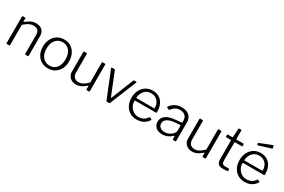

<svg xmlns="http://www.w3.org/2000/svg" viewBox="111 -1959 4692 3174"><g transform="rotate(30 2456.5 -372.5)"><path d="M95 0Q83 0 83 -12V-519Q83 -530 93 -530H136Q146 -530 146 -520V-461Q146 -456 148.5 -454.5Q151 -453 155 -458Q190 -484 219 -502.5Q248 -521 278 -530.5Q308 -540 343 -540Q422 -540 463 -498.5Q504 -457 504 -391V-13Q504 0 492 0H450Q444 0 441 -3Q438 -6 438 -12V-373Q438 -426 411.5 -455.5Q385 -485 327 -485Q295 -485 267.5 -475.5Q240 -466 212 -447.5Q184 -429 149 -400V-12Q149 0 136 0H95Z M880 10Q806 10 749.5 -24.5Q693 -59 662 -120.5Q631 -182 631 -262Q631 -344 662.5 -406.5Q694 -469 750.5 -504.5Q807 -540 881 -540Q956 -540 1011.5 -505Q1067 -470 1098 -407.5Q1129 -345 1129 -264Q1129 -183 1097.5 -121.5Q1066 -60 1010.5 -25Q955 10 880 10ZM882 -43Q938 -43 978 -70Q1018 -97 1039.5 -147Q1061 -197 1061 -264Q1061 -332 1039 -382.5Q1017 -433 976.5 -460.5Q936 -488 881 -488Q826 -488 785 -460.5Q744 -433 721.5 -382.5Q699 -332 699 -264Q699 -197 721.5 -147Q744 -97 785 -70Q826 -43 882 -43Z M1431 -45Q1478 -45 1520.5 -70Q1563 -95 1606 -139V-518Q1606 -530 1619 -530H1661Q1672 -530 1672 -518V-11Q1672 0 1662 0H1619Q1609 0 1609 -10V-71Q1609 -76 1607 -77Q1605 -78 1600 -74Q1542 -25 1499.5 -7.5Q1457 10 1416 10Q1370 10 1333.5 -8.5Q1297 -27 1275.5 -61.5Q1254 -96 1254 -140V-517Q1254 -530 1267 -530H1309Q1320 -530 1320 -518V-162Q1320 -110 1349.5 -77.5Q1379 -45 1431 -45Z M2256 -530Q2262 -530 2264.5 -526.5Q2267 -523 2265 -518L2060 -13Q2055 0 2039 0H2012Q1994 0 1989 -12L1785 -517Q1784 -523 1786.5 -526.5Q1789 -530 1795 -530H1841Q1847 -530 1850.5 -528Q1854 -526 1855 -520L2023 -102Q2030 -83 2039 -103L2206 -521Q2208 -526 2211 -528Q2214 -530 2219 -530H2256Z M2391 -235Q2391 -184 2416 -140Q2441 -96 2482.5 -69.5Q2524 -43 2576 -43Q2631 -43 2671.5 -65Q2712 -87 2740 -130Q2743 -135 2746 -135.5Q2749 -136 2753 -134L2787 -115Q2795 -111 2788 -103Q2763 -65 2731.5 -40Q2700 -15 2660 -2.5Q2620 10 2572 10Q2498 10 2442 -24Q2386 -58 2354 -119.5Q2322 -181 2322 -260Q2322 -348 2355 -410Q2388 -472 2444 -506Q2500 -540 2571 -540Q2643 -540 2696 -508Q2749 -476 2778 -416Q2807 -356 2807 -271Q2807 -264 2805.5 -257Q2804 -250 2793 -250H2398Q2395 -250 2393 -245.5Q2391 -241 2391 -235ZM2723 -297Q2734 -297 2737 -300Q2740 -303 2740 -311Q2740 -359 2719.5 -399.5Q2699 -440 2661.5 -464.5Q2624 -489 2572 -489Q2513 -489 2473 -460.5Q2433 -432 2412.5 -388Q2392 -344 2392 -297Z M3244 -67Q3205 -29 3160.5 -9.5Q3116 10 3061 10Q2983 10 2938 -29.5Q2893 -69 2893 -135Q2893 -187 2922 -224.5Q2951 -262 3008 -284Q3065 -306 3149 -312L3238 -319Q3246 -320 3250.5 -323.5Q3255 -327 3255 -334V-363Q3255 -421 3219 -455Q3183 -489 3121 -489Q3074 -489 3036 -467.5Q2998 -446 2967 -404Q2964 -400 2961.5 -398.5Q2959 -397 2955 -399L2913 -416Q2910 -418 2909 -420.5Q2908 -423 2912 -429Q2943 -479 2996 -509.5Q3049 -540 3124 -540Q3187 -540 3230.5 -519.5Q3274 -499 3297 -460Q3320 -421 3320 -368V-13Q3320 -5 3317 -2.5Q3314 0 3307 0H3270Q3265 0 3262 -3.5Q3259 -7 3258 -13L3256 -65Q3254 -79 3244 -67ZM3255 -259Q3255 -276 3241 -274L3166 -268Q3114 -265 3075.5 -255Q3037 -245 3011.5 -229Q2986 -213 2972.5 -191.5Q2959 -170 2959 -142Q2959 -95 2992 -68.5Q3025 -42 3081 -42Q3115 -42 3147 -54.5Q3179 -67 3204 -86Q3229 -107 3242 -129Q3255 -151 3255 -171V-259Z M3647 -45Q3694 -45 3736.5 -70Q3779 -95 3822 -139V-518Q3822 -530 3835 -530H3877Q3888 -530 3888 -518V-11Q3888 0 3878 0H3835Q3825 0 3825 -10V-71Q3825 -76 3823 -77Q3821 -78 3816 -74Q3758 -25 3715.5 -7.5Q3673 10 3632 10Q3586 10 3549.5 -8.5Q3513 -27 3491.5 -61.5Q3470 -96 3470 -140V-517Q3470 -530 3483 -530H3525Q3536 -530 3536 -518V-162Q3536 -110 3565.5 -77.5Q3595 -45 3647 -45Z M4173 -479Q4165 -479 4165 -471V-135Q4165 -84 4181 -68Q4197 -52 4228 -52H4301Q4306 -52 4308.5 -49.5Q4311 -47 4311 -42V-15Q4311 -7 4301 -4Q4292 -3 4274.5 -2Q4257 -1 4240 -0.5Q4223 0 4214 0Q4152 0 4125.5 -28.5Q4099 -57 4099 -121V-470Q4099 -479 4090 -479H4005Q3996 -479 3996 -487V-522Q3996 -530 4004 -530H4093Q4099 -530 4100 -538L4110 -698Q4110 -710 4119 -710H4155Q4166 -710 4166 -697V-538Q4166 -530 4173 -530H4305Q4313 -530 4313 -522V-487Q4313 -479 4304 -479Z M4453 -235Q4453 -184 4478 -140Q4503 -96 4544.5 -69.5Q4586 -43 4638 -43Q4693 -43 4733.5 -65Q4774 -87 4802 -130Q4805 -135 4808 -135.5Q4811 -136 4815 -134L4849 -115Q4857 -111 4850 -103Q4825 -65 4793.5 -40Q4762 -15 4722 -2.5Q4682 10 4634 10Q4560 10 4504 -24Q4448 -58 4416 -119.5Q4384 -181 4384 -260Q4384 -348 4417 -410Q4450 -472 4506 -506Q4562 -540 4633 -540Q4705 -540 4758 -508Q4811 -476 4840 -416Q4869 -356 4869 -271Q4869 -264 4867.5 -257Q4866 -250 4855 -250H4460Q4457 -250 4455 -245.5Q4453 -241 4453 -235ZM4785 -297Q4796 -297 4799 -300Q4802 -303 4802 -311Q4802 -359 4781.5 -399.5Q4761 -440 4723.5 -464.5Q4686 -489 4634 -489Q4575 -489 4535 -460.5Q4495 -432 4474.5 -388Q4454 -344 4454 -297ZM4751 -749 4764 -710Q4768 -699 4755 -695L4527 -624Q4522 -622 4518.5 -623.5Q4515 -625 4513 -630L4507 -649Q4503 -659 4510 -662L4741 -754Q4748 -757 4751 -749Z"/></g></svg>

Font: Libre Franklin Thin Light
Style: Regular
Weight: 300
Version: Version 3.000